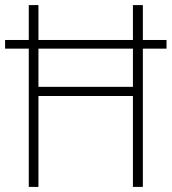

<svg xmlns="http://www.w3.org/2000/svg" viewBox="-20 -734 675 754"><path d="M93 0H131V-357H502V0H541V-543H634V-577H541V-714H502V-577H131V-714H93V-577H0V-543H93ZM131 -393V-543H502V-393Z"/></svg>

Font: Noto Sans Thai Looped SemiCondensed ExtraLight
Style: Regular
Weight: 200
Width: 4
Designer: Sasikarn Vongin, Ben Mitchell
Foundry: The Fontpad Ltd
Version: Version 1.001